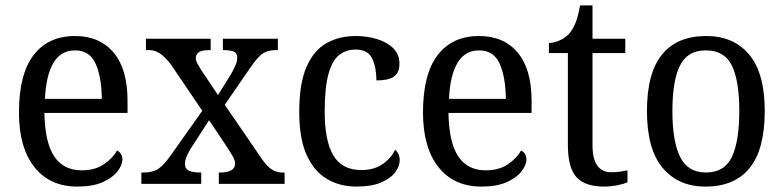

<svg xmlns="http://www.w3.org/2000/svg" viewBox="-20 -679 2895 709"><path d="M266 10Q164 10 107 -62Q50 -134 50 -264Q50 -405 104 -475.5Q158 -546 257 -546Q348 -546 399.5 -485Q451 -424 451 -306V-262H144Q146 -152 180.5 -101Q215 -50 282 -50Q330 -50 363 -72Q396 -94 412 -123Q420 -120 426 -111.5Q432 -103 432 -90Q432 -70 414 -46.5Q396 -23 359.5 -6.5Q323 10 266 10ZM356 -314Q355 -395 333 -444Q311 -493 257 -493Q205 -493 177.5 -447Q150 -401 146 -314Z M502 0V-42H510Q544 -42 564 -55Q584 -68 611 -106L727 -270L611 -441Q591 -467 572 -480.5Q553 -494 531 -494H519V-536H758V-494H755Q724 -494 713.5 -485.5Q703 -477 703 -465Q703 -455 708.5 -445Q714 -435 724 -419L785 -328L833 -405Q843 -423 849.5 -437.5Q856 -452 856 -466Q856 -484 842 -489Q828 -494 806 -494H803V-536H1006V-494H998Q971 -494 952 -482.5Q933 -471 905 -430L810 -292L945 -95Q965 -65 983.5 -53.5Q1002 -42 1019 -42H1031V0H788V-42H793Q848 -42 848 -75Q848 -86 841 -99Q834 -112 813 -144L752 -235L688 -136Q679 -122 671 -105.5Q663 -89 663 -73Q663 -57 676.5 -49.5Q690 -42 720 -42H723V0Z M1297 10Q1235 10 1187.5 -18Q1140 -46 1112.5 -106.5Q1085 -167 1085 -265Q1085 -372 1112.5 -433.5Q1140 -495 1187 -520.5Q1234 -546 1293 -546Q1336 -546 1373 -534.5Q1410 -523 1432.5 -500.5Q1455 -478 1455 -444Q1455 -410 1434.5 -396Q1414 -382 1370 -382Q1370 -429 1354.5 -462.5Q1339 -496 1293 -496Q1258 -496 1232.5 -476Q1207 -456 1193 -406Q1179 -356 1179 -266Q1179 -159 1211 -105Q1243 -51 1315 -51Q1360 -51 1392 -72.5Q1424 -94 1439 -126Q1456 -112 1456 -87Q1456 -65 1439 -42.5Q1422 -20 1387 -5Q1352 10 1297 10Z M1758 10Q1656 10 1599 -62Q1542 -134 1542 -264Q1542 -405 1596 -475.5Q1650 -546 1749 -546Q1840 -546 1891.5 -485Q1943 -424 1943 -306V-262H1636Q1638 -152 1672.5 -101Q1707 -50 1774 -50Q1822 -50 1855 -72Q1888 -94 1904 -123Q1912 -120 1918 -111.5Q1924 -103 1924 -90Q1924 -70 1906 -46.5Q1888 -23 1851.5 -6.5Q1815 10 1758 10ZM1848 -314Q1847 -395 1825 -444Q1803 -493 1749 -493Q1697 -493 1669.5 -447Q1642 -401 1638 -314Z M2210 10Q2141 10 2109 -24.5Q2077 -59 2077 -145V-483H2007V-520Q2026 -521 2046 -529.5Q2066 -538 2081 -554Q2096 -571 2105.5 -595Q2115 -619 2122 -659H2168V-536H2289V-483H2168V-143Q2168 -91 2186 -67Q2204 -43 2236 -43Q2254 -43 2268.5 -45Q2283 -47 2297 -50V-6Q2285 0 2260 5Q2235 10 2210 10Z M2585 10Q2485 10 2427 -59Q2369 -128 2369 -269Q2369 -409 2424.5 -477.5Q2480 -546 2588 -546Q2689 -546 2746.5 -477.5Q2804 -409 2804 -269Q2804 -128 2748.5 -59Q2693 10 2585 10ZM2587 -42Q2655 -42 2682.5 -99.5Q2710 -157 2710 -269Q2710 -381 2682.5 -437Q2655 -493 2586 -493Q2519 -493 2491 -437Q2463 -381 2463 -269Q2463 -157 2491.5 -99.5Q2520 -42 2587 -42Z"/></svg>

Font: Noto Serif SemiCondensed
Style: Regular
Weight: 400
Width: 4
Designer: Monotype Design Team
Foundry: Monotype Imaging Inc.
Version: Version 2.013